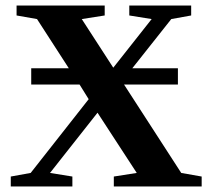

<svg xmlns="http://www.w3.org/2000/svg" viewBox="-20 -675 762 695"><path d="M161 -49 242 -36V0H19V-36L91 -49L301 -316L268 -369H93V-428H229L114 -606L40 -619V-655H359V-619L276 -606L390 -430L529 -606L448 -619V-655H672V-619L600 -606L459 -428H624V-369H429L636 -49L710 -36V0H392V-36L475 -49L333 -267Z"/></svg>

Font: Libra Serif Modern
Style: Bold
Weight: 700
Designer: Stefan Peev, Context Ltd
Foundry: Ascender Corporation
Version: Version 1.000